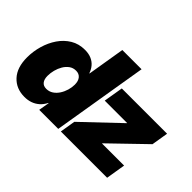

<svg xmlns="http://www.w3.org/2000/svg" viewBox="-122 -1050 1382 1382"><g transform="rotate(45 568.5 -359.5)"><path d="M209.5 9.8Q125 9.8 73.2 -46.4Q21.5 -102.5 21.5 -205.1Q21.5 -266.1 38.6 -325.4Q55.7 -384.8 88.6 -433.1Q121.6 -481.4 169.2 -510Q216.8 -538.6 278.3 -538.6Q317.4 -538.6 345.5 -526.1Q373.5 -513.7 391.8 -491.7Q410.2 -469.7 419.4 -441.4H421.9L469.2 -727.5H665L544.4 0H350.6L364.7 -81.5H361.8Q346.2 -50.3 323.2 -30.3Q300.3 -10.3 271.7 -0.2Q243.2 9.8 209.5 9.8ZM279.3 -142.6Q308.6 -142.6 331.5 -158Q354.5 -173.3 370.6 -198.2Q386.7 -223.1 395.3 -252.4Q403.8 -281.7 403.8 -309.6Q403.8 -346.2 386.7 -366.7Q369.6 -387.2 339.4 -387.2Q309.6 -387.2 287.4 -371.1Q265.1 -355 250 -329.3Q234.9 -303.7 227.3 -273.9Q219.7 -244.1 219.7 -215.8Q219.7 -181.2 234.6 -161.9Q249.5 -142.6 279.3 -142.6ZM570.8 0 590.3 -117.7 864.7 -378.4 865.2 -380.4H637.2L662.1 -529.3H1123L1102.1 -401.9L841.8 -150.4V-148.4H1066.4L1042 0Z"/></g></svg>

Font: Inter 24pt Black
Style: Italic
Weight: 900
Italic angle: -9.3988°
Designer: Rasmus Andersson
Foundry: rsms
Version: Version 4.001;git-66647c0bb